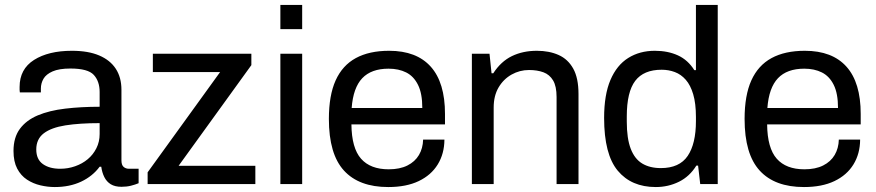

<svg xmlns="http://www.w3.org/2000/svg" viewBox="-20 -743 3534 775"><path d="M200.9 12Q172.5 12 143.1 5.1Q113.6 -1.8 89 -17.9Q64.3 -34.1 49.4 -62.4Q34.5 -90.8 34.5 -133.7Q34.5 -188.2 60.3 -223Q86.1 -257.8 132.6 -277.4Q179.1 -296.9 243.1 -304.5Q307 -312.1 382.2 -312.1V-371.6Q382.2 -414.8 358.6 -440.6Q335 -466.4 264.4 -466.4Q218.6 -466.4 192.3 -454.8Q166.1 -443.3 155.5 -425Q145 -406.7 145 -385.4V-370H60.1Q59.1 -375 59.1 -380Q59.1 -385 59.1 -392Q59.1 -464.1 117.4 -501.1Q175.7 -538 270.2 -538Q336.3 -538 380.5 -519.1Q424.7 -500.3 447.4 -465.4Q470.2 -430.4 470.2 -380.6V-95.9Q470.2 -76.9 478.9 -69.4Q487.6 -61.8 500.6 -61.8H539.5V-3.5Q525.8 2.3 508.7 6.6Q491.5 11 470.4 11Q443.9 11 427.1 0.7Q410.3 -9.7 401.1 -28.2Q391.9 -46.7 388.7 -70.1H382.2Q353.9 -31.7 307.5 -9.8Q261.1 12 200.9 12ZM222.8 -61.8Q254.6 -61.8 283.4 -72Q312.2 -82.1 334.1 -100.4Q356 -118.7 369.1 -144.7Q382.2 -170.7 382.2 -201.8V-246Q301.5 -246 244.2 -237Q186.9 -227.9 156.6 -204.8Q126.4 -181.6 126.4 -139.7Q126.4 -99.8 153 -80.8Q179.6 -61.8 222.8 -61.8Z M575.9 0V-47.4L868.5 -452.2H597V-526H994.6V-480.1L701 -73.8H1010.7V0Z M1111.7 -625.4V-723H1199.7V-625.4ZM1111.7 0V-526H1199.7V0Z M1547.1 12Q1429.2 12 1368.4 -54.5Q1307.5 -121 1307.5 -263Q1307.5 -358 1334.8 -418.5Q1362.1 -479 1416.2 -508.5Q1470.4 -538 1550.7 -538Q1661.5 -538 1718.9 -473.7Q1776.2 -409.5 1776.2 -283.2V-240.8H1398.5Q1399.5 -145.2 1437.3 -102.4Q1475.1 -59.6 1549 -59.6Q1593.8 -59.6 1624.5 -75Q1655.2 -90.4 1671.1 -117.4Q1687 -144.5 1687.9 -179.4H1773.9Q1773.5 -122.5 1746.9 -79.2Q1720.3 -36 1670.1 -12Q1619.9 12 1547.1 12ZM1399.5 -307.1H1684.6Q1684.6 -365.8 1667.2 -400.6Q1649.9 -435.4 1619.5 -450.6Q1589.2 -465.8 1548.4 -465.8Q1478.9 -465.8 1442.2 -427.3Q1405.6 -388.8 1399.5 -307.1Z M1884.7 0V-526H1955.9L1964.1 -447.3H1971.1Q2002.2 -495.2 2046.4 -516.6Q2090.7 -538 2146.9 -538Q2196.9 -538 2234.7 -521.1Q2272.5 -504.3 2293.8 -466.1Q2315.1 -428 2315.1 -363.3V0H2226.6V-351.4Q2226.6 -394.8 2212.5 -418.4Q2198.5 -441.9 2173.6 -451.2Q2148.6 -460.4 2115.4 -460.4Q2077.8 -460.4 2045.1 -442.1Q2012.4 -423.8 1992.5 -390.1Q1972.7 -356.3 1972.7 -309.2V0Z M2627 12Q2528.6 12 2473.5 -54Q2418.5 -120 2418.5 -266.8Q2418.5 -360.4 2444 -420.2Q2469.5 -480 2515.8 -509Q2562 -538 2623.2 -538Q2675.8 -538 2716.3 -519.5Q2756.8 -501 2782.6 -459.9H2789.1V-723H2877.1V0H2806.4L2797.8 -74.6H2790.8Q2763.9 -30.8 2720.7 -9.4Q2677.5 12 2627 12ZM2647.5 -64.5Q2722.5 -64.5 2755.8 -113.6Q2789.1 -162.8 2789.1 -254.5V-270.8Q2789.1 -325.4 2778.1 -362.4Q2767.2 -399.3 2748.1 -421Q2729.1 -442.7 2704 -452.1Q2679 -461.5 2650.8 -461.5Q2578.2 -461.5 2544.1 -416.7Q2510 -371.8 2510 -273.1V-251.8Q2510 -183.9 2525.9 -142.6Q2541.7 -101.4 2572.4 -82.9Q2603 -64.5 2647.5 -64.5Z M3225.1 12Q3107.2 12 3046.4 -54.5Q2985.5 -121 2985.5 -263Q2985.5 -358 3012.8 -418.5Q3040.1 -479 3094.2 -508.5Q3148.4 -538 3228.7 -538Q3339.5 -538 3396.9 -473.7Q3454.2 -409.5 3454.2 -283.2V-240.8H3076.5Q3077.5 -145.2 3115.3 -102.4Q3153.1 -59.6 3227 -59.6Q3271.8 -59.6 3302.5 -75Q3333.2 -90.4 3349.1 -117.4Q3365 -144.5 3365.9 -179.4H3451.9Q3451.5 -122.5 3424.9 -79.2Q3398.3 -36 3348.1 -12Q3297.9 12 3225.1 12ZM3077.5 -307.1H3362.6Q3362.6 -365.8 3345.2 -400.6Q3327.9 -435.4 3297.5 -450.6Q3267.2 -465.8 3226.4 -465.8Q3156.9 -465.8 3120.2 -427.3Q3083.6 -388.8 3077.5 -307.1Z"/></svg>

Font: Archivo Variable SemiBold
Style: Regular
Weight: 600
Designer: Hector Gatti
Foundry: Omnibus-Type
Version: Version 2.001